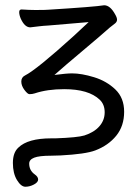

<svg xmlns="http://www.w3.org/2000/svg" viewBox="-20 -501 531 730"><path d="M210 90 174 91Q129 91 110 98.5Q91 106 91 121Q91 147 112 162Q125 171 125 181.5Q125 192 109 200.5Q93 209 76.5 209Q60 209 44.5 183.5Q29 158 29 118.5Q29 79 50 60Q86 25 175 25H191Q275 22 301 14Q338 2 358 -21Q378 -44 378 -74Q378 -104 359 -122Q317 -162 224 -162Q160 -162 112 -146Q103 -143 92 -143Q85 -143 73 -159Q61 -175 61 -191Q61 -207 75 -214Q120 -237 260 -364Q293 -394 317 -417L164 -404Q145 -403 128.5 -401Q112 -399 95 -397Q74 -397 59 -430Q53 -444 53 -455Q53 -465 62 -465Q92 -463 114 -463Q155 -463 163 -464Q340 -475 376 -481Q399 -481 418 -446Q425 -434 425 -426Q425 -417 415 -410L397 -396Q367 -369 295.5 -309Q224 -249 187 -216Q233 -222 254 -222Q290 -222 337.5 -207.5Q385 -193 418.5 -161Q452 -129 452 -76Q452 -22 422 15Q392 52 342 71Q305 85 210 90Z"/></svg>

Font: Fusion Kai T
Style: Regular
Weight: 400
Designer: Fontworks Inc.
Version: Version 24.134;May 13, 2024